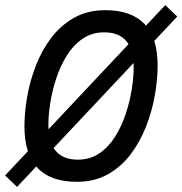

<svg xmlns="http://www.w3.org/2000/svg" viewBox="-49 -702 716 754"><path d="M253 12Q47 12 47 -206Q47 -261 58 -323.5Q69 -386 92.5 -446Q116 -506 153 -554.5Q190 -603 242.5 -632.5Q295 -662 364 -662Q570 -662 570 -445Q570 -390 559 -327.5Q548 -265 524.5 -205Q501 -145 464 -96Q427 -47 374.5 -17.5Q322 12 253 12ZM257 -75Q305 -75 341.5 -100Q378 -125 403.5 -166Q429 -207 445 -255.5Q461 -304 468.5 -352Q476 -400 476 -438Q476 -575 360 -575Q312 -575 275.5 -550Q239 -525 213.5 -484Q188 -443 172 -394.5Q156 -346 148.5 -298Q141 -250 141 -212Q141 -75 257 -75ZM18 32 -29 -13 600 -682 647 -637Z"/></svg>

Font: Sometype Mono Medium
Style: Italic
Weight: 500
Italic angle: -12°
Monospace: yes
Designer: Ryoichi Tsunekawa
Foundry: Dharma Type
Version: Version 1.000; ttfautohint (v1.8.3)